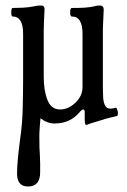

<svg xmlns="http://www.w3.org/2000/svg" viewBox="-20 -438 460 698"><path d="M82 240Q42 240 42 193Q42 169 45 138Q48 107 53 69Q61 16 62.5 -43.5Q64 -103 64 -146V-315Q64 -378 26 -378Q21 -378 21 -393Q21 -409 26 -409Q43 -409 63 -410Q83 -411 104 -415Q111 -417 118.5 -417.5Q126 -418 129 -418Q142 -418 142 -405Q139 -347 139 -329V-158Q139 -109 152.5 -74.5Q166 -40 199 -40Q218 -40 236.5 -51Q255 -62 267.5 -80.5Q280 -99 280 -121V-315Q280 -378 241 -378Q235 -378 235 -393Q235 -409 241 -409Q267 -409 285.5 -410Q304 -411 323 -415Q328 -417 334 -417.5Q340 -418 343 -418Q357 -418 357 -403Q356 -374 355 -358Q354 -342 354 -332V-117Q354 -101 355 -83.5Q356 -66 362 -54.5Q368 -43 382 -43Q387 -43 399 -46Q402 -48 404.5 -43Q407 -38 408 -33Q409 -30 408.5 -23.5Q408 -17 405 -16Q400 -15 381 -10.5Q362 -6 348 -1Q336 3 321.5 7Q307 11 298 15Q296 16 293 16Q288 16 288 -6V-28Q288 -40 283 -40Q279 -40 276 -37Q273 -34 271 -32Q236 11 178 11Q152 11 127 -8Q126 8 124.5 25Q123 42 123 59Q123 81 123.5 99Q124 117 125 127Q126 142 126 157Q126 172 126 188Q126 240 82 240Z"/></svg>

Font: Junicode Two Beta Condensed
Style: Regular
Weight: 400
Width: 3
Designer: Peter S. Baker
Foundry: Briery Creek Software
Version: Version 1.053; ttfautohint (v1.8.4)